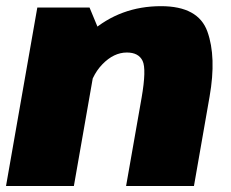

<svg xmlns="http://www.w3.org/2000/svg" viewBox="-33 -618 768 638"><path d="M-13 0H212.5L301 -505L264.5 -593H91ZM386 0H611.5L663.5 -297.5Q686.5 -428.5 656.2 -513Q626 -597.5 502 -597.5Q366.5 -597.5 268 -511.2Q169.5 -425 155 -341.5L257 -298Q269 -365 307 -404.2Q345 -443.5 388.5 -443.5Q427.5 -443.5 440.8 -415.8Q454 -388 437.5 -293Z"/></svg>

Font: Anybody UltraCondensed Thin Black
Style: Italic
Weight: 900
Italic angle: -10°
Version: Version 1.111